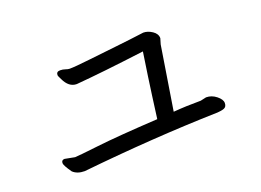

<svg xmlns="http://www.w3.org/2000/svg" viewBox="-79 -756 1159 854"><g transform="rotate(-20 500.0 -329.0)"><path d="M196 -84Q161 -84 141 -103Q115 -140 115 -151Q115 -166 130 -166L177 -157Q189 -157 288.5 -168.5Q388 -180 578 -191Q582 -221 592 -296Q602 -371 621 -496Q417 -470 295 -460Q258 -460 237 -505Q228 -522 228 -527Q228 -543 246 -543Q259 -543 270 -539Q281 -535 289 -535Q314 -535 384 -543Q454 -551 518.5 -558Q583 -565 651 -574Q672 -574 693 -560Q714 -546 714 -525L706 -498L658 -197Q718 -202 788 -202L815 -208Q841 -208 863 -190.5Q885 -173 885 -156Q885 -139 873 -133.5Q861 -128 834 -127Q534 -119 196 -84Z"/></g></svg>

Font: LXGW WenKai Lite
Style: Bold
Weight: 700
Designer: LXGW / Fontworks Inc.
Foundry: LXGW / Fontworks Inc.
Version: Version 1.330;April 28, 2024